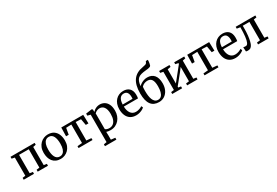

<svg xmlns="http://www.w3.org/2000/svg" viewBox="93 -2297 5734 3971"><g transform="rotate(-30 2960.0 -312.0)"><path d="M35.5 0V-45L106 -55.5V-488.5L36 -503V-547.5H612.5V-503L545 -488.5V-55.5L615 -45V0H370V-45L441.5 -55.5V-494H209.5V-55.5L281 -45V0Z M670.5 -274.5Q670.5 -344.5 692.2 -398Q714 -451.5 751.2 -488.2Q788.5 -525 835.2 -544Q882 -563 931.5 -563Q1018 -563 1073 -525Q1128 -487 1154.2 -422.5Q1180.5 -358 1180.5 -277.5Q1180.5 -207 1158.8 -153.2Q1137 -99.5 1099.8 -63Q1062.5 -26.5 1015.8 -7.8Q969 11 919.5 11Q855 11 807.8 -10.8Q760.5 -32.5 730.2 -71.2Q700 -110 685.2 -162Q670.5 -214 670.5 -274.5ZM926.5 -41.5Q970.5 -41.5 1001.5 -66.8Q1032.5 -92 1049 -142.5Q1065.5 -193 1065.5 -269Q1065.5 -319.5 1057.8 -363.5Q1050 -407.5 1033.8 -440.5Q1017.5 -473.5 991 -491.8Q964.5 -510 926.5 -510Q882 -510 850.5 -485Q819 -460 802.2 -409.8Q785.5 -359.5 785.5 -283Q785.5 -231.5 793.5 -187.5Q801.5 -143.5 818 -110.8Q834.5 -78 861.5 -59.8Q888.5 -41.5 926.5 -41.5Z M1346 0V-45L1459.5 -55.5V-496.5L1333 -491.5L1306.5 -340H1243.5L1248.5 -547.5H1772.5L1778 -340H1714.5L1688 -491.5L1563 -496.5V-55.5L1679 -45V0Z M1838 239.5V195L1908.5 183V-472.5L1837.5 -490V-539L1977 -559H1982L2001.5 -542.5V-483.5Q2016.5 -500.5 2041 -519Q2065.5 -537.5 2098.5 -550Q2131.5 -562.5 2172 -562.5Q2229.5 -562.5 2278.5 -534.5Q2327.5 -506.5 2357.2 -447.2Q2387 -388 2387 -293.5Q2387 -230.5 2367.2 -175.2Q2347.5 -120 2310.8 -78Q2274 -36 2222.5 -12.5Q2171 11 2106 11Q2080.5 11 2053 6.8Q2025.5 2.5 2008.5 -3.5L2011 80V183.5L2110.5 195V239.5ZM2108 -37.5Q2156 -37.5 2193.5 -63Q2231 -88.5 2253 -142Q2275 -195.5 2275 -279.5Q2275 -337 2264 -378.2Q2253 -419.5 2233.2 -445.8Q2213.5 -472 2187.8 -484.2Q2162 -496.5 2132.5 -496.5Q2104.5 -496.5 2080.5 -488Q2056.5 -479.5 2038.8 -467.2Q2021 -455 2011 -444V-69.5Q2018.5 -58.5 2045.5 -48Q2072.5 -37.5 2108 -37.5Z M2722 11Q2639.5 11 2584.8 -25Q2530 -61 2502.8 -125.5Q2475.5 -190 2475.5 -274Q2475.5 -340 2494.8 -393.2Q2514 -446.5 2548.8 -484.2Q2583.5 -522 2630.5 -542.2Q2677.5 -562.5 2732.5 -562.5Q2825 -562.5 2876.5 -511.8Q2928 -461 2930.5 -365.5Q2930.5 -335.5 2929.2 -313.5Q2928 -291.5 2924 -275H2585.5Q2586 -227 2597 -186.8Q2608 -146.5 2628.8 -117Q2649.5 -87.5 2680.5 -71.2Q2711.5 -55 2752.5 -55Q2794 -55 2836.2 -69.8Q2878.5 -84.5 2901 -102.5L2919.5 -62Q2901.5 -43.5 2870.5 -27Q2839.5 -10.5 2800.8 0.2Q2762 11 2722 11ZM2586 -323.5 2821.5 -324.5Q2822.5 -334 2823.2 -346.5Q2824 -359 2824 -368.5Q2824 -431.5 2799.2 -471Q2774.5 -510.5 2716.5 -510.5Q2689 -510.5 2666 -500.2Q2643 -490 2625.8 -468Q2608.5 -446 2598.2 -410.2Q2588 -374.5 2586 -323.5Z M3266.5 10Q3204.5 10 3157 -11Q3109.5 -32 3077.5 -75.2Q3045.5 -118.5 3029.5 -184.2Q3013.5 -250 3013.5 -340Q3013.5 -442.5 3033.2 -520Q3053 -597.5 3092.8 -652.2Q3132.5 -707 3192.8 -740.5Q3253 -774 3333.5 -787Q3374.5 -794 3400.2 -802.2Q3426 -810.5 3434.5 -829.5L3450.5 -864H3499.5Q3499.5 -840.5 3496.8 -817.2Q3494 -794 3489.8 -773.2Q3485.5 -752.5 3479.5 -736Q3472 -722.5 3455 -715Q3438 -707.5 3413 -703.5Q3388 -699.5 3355 -697Q3288 -691 3241.8 -678.8Q3195.5 -666.5 3166 -642Q3136.5 -617.5 3120.2 -575.2Q3104 -533 3097 -467Q3121 -492 3153.2 -512Q3185.5 -532 3223.5 -544Q3261.5 -556 3303 -556Q3355.5 -556 3396.2 -539Q3437 -522 3465.2 -488.2Q3493.5 -454.5 3508 -405.2Q3522.5 -356 3522.5 -291Q3522.5 -201 3489.5 -133.2Q3456.5 -65.5 3398.8 -27.8Q3341 10 3266.5 10ZM3272.5 -40.5Q3319 -40.5 3349 -70.5Q3379 -100.5 3393.5 -155.2Q3408 -210 3408 -284.5Q3408 -342.5 3399.2 -382.8Q3390.5 -423 3373.5 -447.8Q3356.5 -472.5 3331.5 -483.8Q3306.5 -495 3273.5 -495Q3239.5 -495 3211 -485Q3182.5 -475 3162.2 -460.8Q3142 -446.5 3132 -433.5Q3130.5 -417.5 3129.2 -399.5Q3128 -381.5 3127.5 -363Q3127 -344.5 3127 -326.5Q3127 -274.5 3133.2 -223.8Q3139.5 -173 3155.5 -131.5Q3171.5 -90 3200 -65.2Q3228.5 -40.5 3272.5 -40.5Z M3583 0V-45L3653.5 -54.5V-488.5L3585 -503V-547.5H3832.5V-503L3756.5 -488.5V-150L3826 -236L4013.5 -470V-488.5L3945 -503V-547.5H4184.5V-503L4117 -488.5V-54.5L4187 -45V0H3939V-45L4013.5 -54.5V-398L3939.5 -301L3756.5 -75.5V-54L3819 -45V0Z M4354 0V-45L4467.5 -55.5V-496.5L4341 -491.5L4314.5 -340H4251.5L4256.5 -547.5H4780.5L4786 -340H4722.5L4696 -491.5L4571 -496.5V-55.5L4687 -45V0Z M5091.5 11Q5009 11 4954.2 -25Q4899.5 -61 4872.2 -125.5Q4845 -190 4845 -274Q4845 -340 4864.2 -393.2Q4883.5 -446.5 4918.2 -484.2Q4953 -522 5000 -542.2Q5047 -562.5 5102 -562.5Q5194.5 -562.5 5246 -511.8Q5297.5 -461 5300 -365.5Q5300 -335.5 5298.8 -313.5Q5297.5 -291.5 5293.5 -275H4955Q4955.5 -227 4966.5 -186.8Q4977.5 -146.5 4998.2 -117Q5019 -87.5 5050 -71.2Q5081 -55 5122 -55Q5163.5 -55 5205.8 -69.8Q5248 -84.5 5270.5 -102.5L5289 -62Q5271 -43.5 5240 -27Q5209 -10.5 5170.2 0.2Q5131.5 11 5091.5 11ZM4955.5 -323.5 5191 -324.5Q5192 -334 5192.8 -346.5Q5193.5 -359 5193.5 -368.5Q5193.5 -431.5 5168.8 -471Q5144 -510.5 5086 -510.5Q5058.5 -510.5 5035.5 -500.2Q5012.5 -490 4995.2 -468Q4978 -446 4967.8 -410.2Q4957.5 -374.5 4955.5 -323.5Z M5389 6.5Q5374 6.5 5362.2 4.5Q5350.5 2.5 5343 0L5337 -102Q5347.5 -99.5 5364.2 -98Q5381 -96.5 5399.5 -96.5Q5431 -96.5 5451.8 -142Q5472.5 -187.5 5482.5 -275.5Q5492.5 -363.5 5493 -491L5413.5 -503V-547.5H5883V-502L5814 -490.5V-54.5L5885 -45V0H5632.5V-45L5710 -54.5V-493.5H5551.5V-444Q5551.5 -337 5543 -262.2Q5534.5 -187.5 5522.5 -139.8Q5510.5 -92 5498 -66Q5483.5 -35 5458.8 -14.2Q5434 6.5 5389 6.5Z"/></g></svg>

Font: Merriweather 36pt
Style: Regular
Weight: 400
Designer: Eben Sorkin
Foundry: Eben Sorkin
Version: Version 2.100